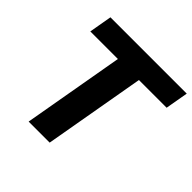

<svg xmlns="http://www.w3.org/2000/svg" viewBox="-181 -875 1039 1039"><g transform="rotate(45 338.5 -356.0)"><path d="M340 0H179L281 -581H70L93 -712H677L654 -581H442Z"/></g></svg>

Font: Creato Display ExtraBold
Style: Italic
Weight: 800
Italic angle: -10°
Version: Version 1.000